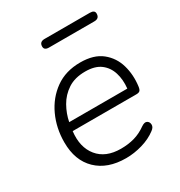

<svg xmlns="http://www.w3.org/2000/svg" viewBox="-163 -788 853 910"><g transform="rotate(-30 263.5 -333.5)"><path d="M265 8Q164 8 106 -48Q48 -104 48 -203Q48 -281 78.5 -347Q109 -413 165.5 -453.5Q222 -494 302 -494Q376 -494 419 -459.5Q462 -425 477.5 -371Q493 -317 485 -257Q483 -241 477 -235.5Q471 -230 458 -230H109Q99 -146 141 -94.5Q183 -43 266 -43Q306 -43 340 -52.5Q374 -62 406 -85Q425 -98 436.5 -91.5Q448 -85 448.5 -70Q449 -55 432 -43Q399 -18 354 -5Q309 8 265 8ZM301 -445Q244 -445 206 -420Q168 -395 146 -356Q124 -317 116 -275H434Q439 -322 427 -360.5Q415 -399 384.5 -422Q354 -445 301 -445ZM210 -629Q184 -629 184 -649Q184 -675 212 -675H460Q486 -675 486 -656Q486 -629 458 -629Z"/></g></svg>

Font: Nunito Light
Style: Italic
Weight: 300
Italic angle: -9°
Designer: Vernon Adams
Foundry: Vernon Adams
Version: Version 3.601; ttfautohint (v1.8.2.53-6de2)